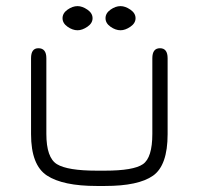

<svg xmlns="http://www.w3.org/2000/svg" viewBox="-20 -617 659 637"><path d="M237.3 -596.7Q252.9 -596.7 270 -585Q287.1 -573.2 287.1 -556.6Q287.1 -540 270 -528.3Q252.9 -516.6 237.3 -516.6Q220.7 -516.6 204.1 -528.3Q187.5 -540 187.5 -556.6Q187.5 -573.2 204.1 -585Q220.7 -596.7 237.3 -596.7ZM379.9 -596.7Q395.5 -596.7 412.6 -585Q429.7 -573.2 429.7 -556.6Q429.7 -540 412.6 -528.3Q395.5 -516.6 379.9 -516.6Q363.3 -516.6 346.7 -528.3Q330.1 -540 330.1 -556.6Q330.1 -573.2 346.7 -585Q363.3 -596.7 379.9 -596.7ZM328.1 0H300.8Q188.5 0 135.7 -34.7Q83 -69.3 83 -171.9V-423.8Q83 -457 107.4 -457Q133.8 -457 133.8 -423.8V-172.9Q133.8 -93.8 168.9 -72.3Q204.1 -50.8 300.8 -50.8H328.1Q422.9 -50.8 454.1 -72.3Q485.4 -93.8 485.4 -172.9V-423.8Q485.4 -457 510.7 -457Q536.1 -457 536.1 -423.8V-171.9Q536.1 -68.4 487.8 -34.2Q439.5 0 328.1 0Z"/></svg>

Font: Jura
Style: Book
Weight: 400
Version: Version 2.3